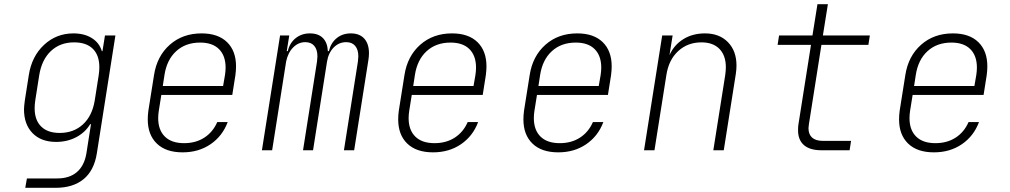

<svg xmlns="http://www.w3.org/2000/svg" viewBox="-20 -720 4840 920"><path d="M483 -550H533L444 15Q431 97 380.5 138.5Q330 180 246 180H101L109 135H254Q313 135 348.5 104.5Q384 74 394 15L401 -30L416 -125H412Q388 -85 345 -62.5Q302 -40 249 -40Q177 -40 136 -82Q95 -124 95 -196Q95 -209 99 -239L118 -360Q132 -450 191 -505Q250 -560 332 -560Q384 -560 420 -537.5Q456 -515 468 -475H471ZM453 -360Q456 -380 456 -398Q456 -455 425 -486Q394 -517 335 -517Q268 -517 224 -475.5Q180 -434 168 -360L149 -239Q146 -220 146 -201Q146 -145 177 -114Q208 -83 266 -83Q333 -83 377.5 -124Q422 -165 434 -239Z M1111 -402Q1111 -383 1108 -360L1093 -265H753L741 -190Q738 -171 738 -154Q738 -97 770 -65.5Q802 -34 862 -34Q918 -34 959 -60.5Q1000 -87 1021 -135H1071Q1046 -68 989 -29Q932 10 855 10Q775 10 731.5 -32Q688 -74 688 -148Q688 -168 691 -190L718 -360Q732 -451 793.5 -505.5Q855 -560 946 -560Q1025 -560 1068 -518Q1111 -476 1111 -402ZM760 -308H1049L1058 -360Q1061 -380 1061 -396Q1061 -453 1029.5 -484.5Q998 -516 939 -516Q869 -516 824 -474.5Q779 -433 768 -360Z M1748 -465Q1748 -449 1745 -431L1677 0H1628L1695 -425Q1697 -443 1697 -450Q1697 -482 1682 -500Q1667 -518 1639 -518Q1604 -518 1579 -492.5Q1554 -467 1547 -425L1480 0H1432L1499 -425Q1501 -443 1501 -450Q1501 -482 1486 -500Q1471 -518 1443 -518Q1410 -518 1385 -493Q1360 -468 1351 -425L1284 0H1235L1322 -550H1366L1354 -475H1359Q1368 -514 1396.5 -537Q1425 -560 1465 -560Q1505 -560 1527 -538Q1549 -516 1551 -475H1556Q1565 -514 1593 -537Q1621 -560 1661 -560Q1703 -560 1725.5 -535Q1748 -510 1748 -465Z M2311 -402Q2311 -383 2308 -360L2293 -265H1953L1941 -190Q1938 -171 1938 -154Q1938 -97 1970 -65.5Q2002 -34 2062 -34Q2118 -34 2159 -60.5Q2200 -87 2221 -135H2271Q2246 -68 2189 -29Q2132 10 2055 10Q1975 10 1931.5 -32Q1888 -74 1888 -148Q1888 -168 1891 -190L1918 -360Q1932 -451 1993.5 -505.5Q2055 -560 2146 -560Q2225 -560 2268 -518Q2311 -476 2311 -402ZM1960 -308H2249L2258 -360Q2261 -380 2261 -396Q2261 -453 2229.5 -484.5Q2198 -516 2139 -516Q2069 -516 2024 -474.5Q1979 -433 1968 -360Z M2911 -402Q2911 -383 2908 -360L2893 -265H2553L2541 -190Q2538 -171 2538 -154Q2538 -97 2570 -65.5Q2602 -34 2662 -34Q2718 -34 2759 -60.5Q2800 -87 2821 -135H2871Q2846 -68 2789 -29Q2732 10 2655 10Q2575 10 2531.5 -32Q2488 -74 2488 -148Q2488 -168 2491 -190L2518 -360Q2532 -451 2593.5 -505.5Q2655 -560 2746 -560Q2825 -560 2868 -518Q2911 -476 2911 -402ZM2560 -308H2849L2858 -360Q2861 -380 2861 -396Q2861 -453 2829.5 -484.5Q2798 -516 2739 -516Q2669 -516 2624 -474.5Q2579 -433 2568 -360Z M3509 -406Q3509 -388 3506 -367L3448 0H3398L3455 -360Q3458 -381 3458 -398Q3458 -454 3427.5 -485.5Q3397 -517 3341 -517Q3275 -517 3229.5 -475Q3184 -433 3173 -360L3116 0H3066L3153 -550H3203L3188 -456Q3210 -505 3254.5 -532.5Q3299 -560 3358 -560Q3427 -560 3468 -518Q3509 -476 3509 -406Z M3916 0Q3861 0 3832.5 -24.5Q3804 -49 3804 -96Q3804 -115 3806 -125L3866 -505H3706L3713 -550H3873L3897 -700H3947L3923 -550H4148L4141 -505H3916L3856 -125Q3854 -111 3854 -106Q3854 -76 3871.5 -60.5Q3889 -45 3923 -45H4058L4051 0Z M4711 -402Q4711 -383 4708 -360L4693 -265H4353L4341 -190Q4338 -171 4338 -154Q4338 -97 4370 -65.5Q4402 -34 4462 -34Q4518 -34 4559 -60.5Q4600 -87 4621 -135H4671Q4646 -68 4589 -29Q4532 10 4455 10Q4375 10 4331.5 -32Q4288 -74 4288 -148Q4288 -168 4291 -190L4318 -360Q4332 -451 4393.5 -505.5Q4455 -560 4546 -560Q4625 -560 4668 -518Q4711 -476 4711 -402ZM4360 -308H4649L4658 -360Q4661 -380 4661 -396Q4661 -453 4629.5 -484.5Q4598 -516 4539 -516Q4469 -516 4424 -474.5Q4379 -433 4368 -360Z"/></svg>

Font: JetBrains Mono Extra Light
Style: Italic
Weight: 200
Italic angle: -9°
Monospace: yes
Designer: Philipp Nurullin, Konstantin Bulenkov
Foundry: JetBrains
Version: 2.002